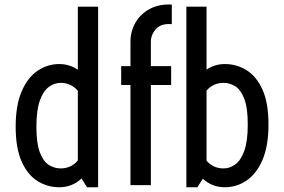

<svg xmlns="http://www.w3.org/2000/svg" viewBox="-20 -807 1239 837"><path d="M238.3 9.3Q187 9.3 143.8 -17.6Q100.6 -44.4 74.5 -102.5Q48.3 -160.6 48.3 -254.4Q48.3 -348.6 74.5 -408.9Q100.6 -469.2 143.8 -498.5Q187 -527.8 238.3 -527.8Q283.2 -527.8 319.3 -502.9V-777.8H407.7V9.3H359.4L335.4 -28.8Q294.9 9.3 238.3 9.3ZM138.7 -254.4Q138.7 -181.6 153.8 -142.3Q168.9 -103 193.1 -87.9Q217.3 -72.8 244.1 -72.8Q290 -72.8 319.3 -107.4V-411.1Q290 -445.8 244.1 -445.8Q217.3 -445.8 193.1 -428.2Q168.9 -410.6 153.8 -368.9Q138.7 -327.1 138.7 -254.4Z M548.8 0V-436.5H508.3V-518.6H548.8V-626Q548.8 -671.4 571 -709.2Q593.3 -747.1 633.8 -768.6Q674.3 -790 729 -787.1V-701.7Q682.1 -705.6 659.9 -680.4Q637.7 -655.3 637.7 -625V-518.6H726.1V-436.5H637.7V0Z M792.5 9.3V-777.8H880.4V-503.4Q916 -527.8 960.4 -527.8Q1011.7 -527.8 1054.9 -501Q1098.1 -474.1 1124.3 -416.3Q1150.4 -358.4 1150.4 -264.2Q1150.4 -170.4 1124.3 -109.9Q1098.1 -49.3 1054.9 -20Q1011.7 9.3 960.4 9.3Q904.3 9.3 864.3 -27.8L840.3 9.3ZM954.6 -445.8Q909.7 -445.8 880.4 -412.1V-106.4Q909.7 -72.8 954.6 -72.8Q981.9 -72.8 1005.9 -90.3Q1029.8 -107.9 1044.9 -149.7Q1060.1 -191.4 1060.1 -264.2Q1060.1 -336.9 1044.9 -376.2Q1029.8 -415.5 1005.9 -430.7Q981.9 -445.8 954.6 -445.8Z"/></svg>

Font: Voltaire
Style: Regular
Weight: 400
Designer: Yvonne Schüttler, Eben Sorkin, Emma Marichal
Foundry: Sorkin Type Co.
Version: Version 1.010; ttfautohint (v1.8.4.7-5d5b)